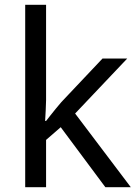

<svg xmlns="http://www.w3.org/2000/svg" viewBox="-20 -780 574 800"><path d="M172 -363Q172 -347 170.5 -321Q169 -295 168 -276H172Q178 -284 190 -299Q202 -314 214.5 -329.5Q227 -345 236 -355L407 -536H510L293 -307L525 0H419L233 -250L172 -197V0H85V-760H172Z"/></svg>

Font: lbangla25
Style: Book
Weight: 400
Designer: Jelle Bosma - Monotype Design Team
Foundry: Monotype Imaging Inc.
Version: Version 2.003